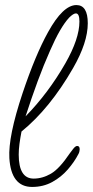

<svg xmlns="http://www.w3.org/2000/svg" viewBox="-20 -723 367 759"><path d="M107 16Q24 16 17 -98Q12 -183 69 -354Q120 -506 170 -596Q229 -703 282 -703Q327 -703 327 -631Q327 -555 269 -454Q177 -294 65 -203Q60 -177 57 -154.5Q54 -132 54 -112Q54 -17 113 -17Q148 -17 181.5 -36.5Q215 -56 256 -117Q259 -121 268.5 -133.5Q278 -146 285 -146Q295 -146 295 -133Q295 -131 294 -125Q293 -119 290 -114Q274 -83 248 -53Q222 -23 186.5 -3.5Q151 16 107 16ZM81 -263Q171 -355 238 -472Q294 -570 294 -638Q294 -670 280 -670Q270 -670 253 -653Q218 -615 178 -523Q153 -467 129 -402Q105 -337 81 -263Z"/></svg>

Font: Send Flowers
Style: Regular
Weight: 400
Designer: Robert E. Leuschke
Foundry: Robert E. Leuschke
Version: Version 1.010; ttfautohint (v1.8.4.7-5d5b)